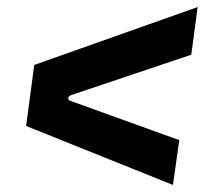

<svg xmlns="http://www.w3.org/2000/svg" viewBox="-20 -632 580 544"><path d="M470 -108 54 -275 77 -448 540 -612 522 -477 183 -363Q174 -360 173.5 -354Q173 -348 180 -346L488 -235Z"/></svg>

Font: Finlandica
Style: Bold Italic
Weight: 700
Italic angle: -8°
Designer: Niklas Ekholm, Juho Hiilivirta, Jaakko Suomalainen
Foundry: Helsinki Type Studio
Version: Version 1.064; ttfautohint (v1.8.4.7-5d5b)